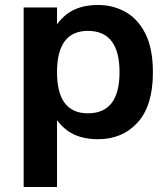

<svg xmlns="http://www.w3.org/2000/svg" viewBox="-20 -549 671 771"><path d="M209 -519V202H75V-519ZM374 10Q297 10 249.5 -25.5Q202 -61 181 -121.5Q160 -182 160 -258Q160 -335 181 -396Q202 -457 249.5 -493Q297 -529 374 -529Q434 -529 484 -501Q534 -473 564 -413.5Q594 -354 594 -258Q594 -125 533 -57.5Q472 10 374 10ZM333 -94Q460 -94 460 -259Q460 -425 333 -425Q209 -425 209 -259Q209 -94 333 -94Z"/></svg>

Font: 42dot Sans ExtraBold
Style: Regular
Weight: 800
Designer: 42dot
Version: Version 1.000